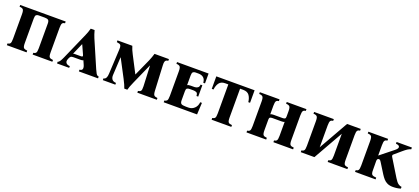

<svg xmlns="http://www.w3.org/2000/svg" viewBox="37 -1456 5188 2380"><g transform="rotate(20 2630.5 -266.5)"><path d="M598 -425V-100Q598 -51 611.5 -38Q625 -25 658 -23V0H398V-23Q420 -25 431.5 -38Q443 -51 443 -100V-425Q443 -460 429.5 -471Q416 -482 383 -482H303Q281 -482 269.5 -471Q258 -460 258 -425V-100Q258 -51 271.5 -38Q285 -25 318 -23V0H58V-23Q80 -25 91.5 -38Q103 -51 103 -100V-425Q103 -474 89.5 -487.5Q76 -501 43 -502V-525H643V-502Q621 -501 609.5 -487.5Q598 -474 598 -425Z M1200 -100Q1215 -66 1224.5 -50Q1234 -34 1242 -29.5Q1250 -25 1261 -23V0H1008V-23Q1040 -25 1045 -46Q1050 -67 1035 -100L1013 -150Q1008 -145 998 -143.5Q988 -142 977 -142H886Q862 -142 851.5 -135.5Q841 -129 831 -105L829 -100Q814 -66 828.5 -45.5Q843 -25 880 -23V0H720V-23Q734 -25 747.5 -45.5Q761 -66 776 -100L931 -452Q941 -474 949.5 -498Q958 -522 965 -548H1016Q1030 -495 1048 -452ZM968 -185Q983 -185 988 -190.5Q993 -196 985 -213L932 -330H930L865 -181Q870 -184 876 -184.5Q882 -185 890 -185Z M1610 8Q1602 -15 1591.5 -39.5Q1581 -64 1560 -104L1436 -340H1434L1421 -100Q1420 -66 1436 -45.5Q1452 -25 1489 -23V0H1324V-23Q1346 -25 1357 -45.5Q1368 -66 1369 -100L1386 -425Q1388 -460 1382 -475Q1376 -490 1362 -494.5Q1348 -499 1326 -502V-525H1522Q1530 -499 1539.5 -476Q1549 -453 1564 -425L1678 -205H1680L1779 -425Q1790 -451 1799 -475.5Q1808 -500 1815 -525H2005V-502Q1991 -501 1980 -496Q1969 -491 1963.5 -475.5Q1958 -460 1960 -425L1976 -100Q1978 -51 1991.5 -38Q2005 -25 2036 -23V0H1779V-23Q1803 -25 1814.5 -38Q1826 -51 1824 -100L1812 -369H1810L1692 -104Q1673 -61 1664.5 -38Q1656 -15 1650 8Z M2127 0V-23Q2148 -25 2160 -38Q2172 -51 2172 -100V-425Q2172 -474 2158.5 -487.5Q2145 -501 2112 -502V-525H2528V-395H2505Q2503 -438 2478 -460Q2453 -482 2411 -482H2371Q2350 -482 2338.5 -471Q2327 -460 2327 -425V-298Q2335 -304 2346.5 -306Q2358 -308 2374 -308H2421Q2444 -308 2462.5 -320Q2481 -332 2482 -362H2505V-212H2482Q2481 -249 2462.5 -257Q2444 -265 2421 -265H2376Q2349 -265 2338 -256Q2327 -247 2327 -221V-100Q2327 -65 2342.5 -54Q2358 -43 2403 -43H2438Q2483 -43 2515.5 -74Q2548 -105 2552 -155H2575L2567 0Z M2630 -525H3135V-360H3112Q3106 -414 3081 -448Q3056 -482 3000 -482H2959V-100Q2959 -51 2972.5 -38Q2986 -25 3019 -23V0H2759V-23Q2781 -25 2792.5 -38Q2804 -51 2804 -100V-482H2762Q2709 -482 2684 -448Q2659 -414 2653 -360H2630Z M3774 -100Q3774 -51 3787.5 -38Q3801 -25 3834 -23V0H3574V-23Q3596 -25 3607.5 -38Q3619 -51 3619 -100V-285Q3612 -280 3602 -278.5Q3592 -277 3579 -277H3461Q3438 -277 3428.5 -270Q3419 -263 3419 -242V-100Q3419 -51 3432.5 -38Q3446 -25 3479 -23V0H3219V-23Q3241 -25 3252.5 -38Q3264 -51 3264 -100V-425Q3264 -474 3250.5 -487.5Q3237 -501 3204 -502V-525H3464V-502Q3442 -501 3430.5 -487.5Q3419 -474 3419 -425V-312Q3431 -320 3459 -320H3578Q3601 -320 3610 -327Q3619 -334 3619 -355V-425Q3619 -474 3605.5 -487.5Q3592 -501 3559 -502V-525H3819V-502Q3797 -501 3785.5 -487.5Q3774 -474 3774 -425Z M4115 0H3935V-23Q3957 -25 3968.5 -38Q3980 -51 3980 -100V-425Q3980 -474 3966.5 -487.5Q3953 -501 3920 -502V-525H4180V-502Q4158 -501 4146.5 -487.5Q4135 -474 4135 -425V-137L4355 -525H4535V-502Q4513 -501 4501.5 -487.5Q4490 -474 4490 -425V-100Q4490 -51 4503.5 -38Q4517 -25 4550 -23V0H4290V-23Q4312 -25 4323.5 -38Q4335 -51 4335 -100V-388Z M5160 -103Q5189 -55 5213 -39Q5237 -23 5256 -23V0Q5236 7 5208.5 11Q5181 15 5155 15Q5111 15 5081 1Q5051 -13 5030 -37Q5009 -61 4990 -91L4907 -224Q4896 -242 4889.5 -246Q4883 -250 4874 -250Q4864 -250 4857.5 -242Q4851 -234 4851 -216L4852 -100Q4851 -51 4866.5 -38Q4882 -25 4922 -23V0H4651V-23Q4673 -25 4684.5 -38Q4696 -51 4696 -100V-425Q4696 -474 4682.5 -487.5Q4669 -501 4636 -502V-525H4896V-502Q4874 -501 4862.5 -487.5Q4851 -474 4851 -425V-290H4853L5022 -425Q5057 -452 5057 -472Q5057 -499 5008 -502V-525H5210V-502Q5188 -497 5164.5 -481.5Q5141 -466 5111 -440L5021 -363Q5008 -351 5021 -330Z"/></g></svg>

Font: Bona Nova SC
Style: Bold
Weight: 700
Designer: Mateusz Machalski
Foundry: Capitalics
Version: Version 4.001; ttfautohint (v1.8.4.7-5d5b)